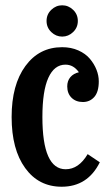

<svg xmlns="http://www.w3.org/2000/svg" viewBox="-20 -687 413 725"><path d="M256.1 -565.9Q238.3 -548.8 214.8 -548.8Q191.4 -548.8 173.6 -565.9Q155.8 -583 155.8 -607.9Q155.8 -632.8 173.6 -649.9Q191.4 -667 214.8 -667Q238.3 -667 256.1 -649.9Q273.9 -632.8 273.9 -607.9Q273.9 -583 256.1 -565.9ZM311 -105 356.9 -74.2Q311 18.1 212.9 18.1Q126 18.1 75 -52.5Q23.9 -123 23.9 -245.1Q23.9 -366.7 75.9 -437.7Q127.9 -508.8 214.8 -508.8Q248.5 -508.8 275.9 -496.6Q303.2 -484.4 319.6 -464.8Q335.9 -445.3 344.5 -423.3Q353 -401.4 353 -379.9Q353 -340.3 336.2 -321Q319.3 -301.8 293 -301.8Q266.6 -301.8 250.2 -317.9Q233.9 -334 233.9 -360.8Q233.9 -381.8 245.8 -395.8Q257.8 -409.7 277.8 -414.1Q257.8 -442.9 227.1 -442.9Q185.1 -442.9 162.6 -393.3Q140.1 -343.8 140.1 -245.1Q140.1 -47.9 228 -47.9Q277.3 -47.9 311 -105Z"/></svg>

Font: Margherita Bold
Style: Regular
Weight: 700
Designer: James Puckett
Foundry: Dunwich Type Founders
Version: Version 1.008;hotconv 1.0.109;makeotfexe 2.5.65596